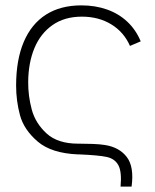

<svg xmlns="http://www.w3.org/2000/svg" viewBox="-20 -575 579 715"><path d="M429 120Q434 64.5 420.8 40.2Q407.5 16 377.5 9.5Q347.5 3 276.5 0H271Q171.5 -4 120.2 -48Q69 -92 54.5 -145.8Q40 -199.5 40 -256Q40 -352 68.5 -419Q97 -486 151.2 -520.5Q205.5 -555 283 -555Q335 -555 378.8 -539.5Q422.5 -524 454.5 -493.8Q486.5 -463.5 504 -421L464 -404Q441.5 -455.5 394.5 -484.2Q347.5 -513 285 -513Q220.5 -513 175.8 -481.8Q131 -450.5 108.2 -395.8Q85.5 -341 85 -270Q84.5 -218.5 98.2 -167.2Q112 -116 153.5 -78Q195 -40 271 -40H275Q301 -40 326.5 -39Q352 -38 371 -35Q424.5 -26.5 452.2 9.8Q480 46 470 120Z"/></svg>

Font: Vela Sans GX ExtLt
Style: Regular
Weight: 200
Designer: Principal design: Mikhail Sharanda - project Manrope.
Design modification: Ravid Balaliev
Foundry: Mikhail Sharanda
Version: Version 1.001